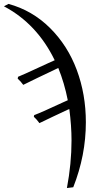

<svg xmlns="http://www.w3.org/2000/svg" viewBox="-40 -718 555 975"><path d="M-20 -686 2.9 -698.2Q123.5 -665.5 213.6 -576.2Q303.7 -486.8 349.9 -362.8Q396 -238.8 396 -97.2Q396 70.8 332 232.9L299.8 236.8Q323.2 112.8 323.2 -4.9Q323.2 -79.1 312 -164.1L304.2 -161.1Q288.6 -154.3 228.8 -125.7Q168.9 -97.2 160.2 -92.8Q146 -112.3 131.8 -125L133.8 -133.8Q163.1 -143.6 276.9 -196.8L304.2 -209Q287.1 -295.9 255.9 -373L231 -360.8Q215.8 -354 151.9 -323.2Q87.9 -292.5 78.1 -287.1Q64.9 -305.2 49.8 -318.8L51.8 -328.1Q68.4 -334 204.1 -397L237.8 -412.1Q147.9 -597.2 -20 -686Z"/></svg>

Font: Linear Smooth
Style: Regular
Weight: 400
Designer: Philipp H. Poll, Flanker
Foundry: Philipp H. Poll, reworked by Flanker
Version: Version 1.061 | FøM Fix